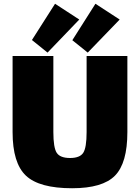

<svg xmlns="http://www.w3.org/2000/svg" viewBox="-20 -988 745 1022"><path d="M402 -884 233 -708 150 -775 273 -968ZM617 -884 447 -708 365 -774 488 -968ZM658 -690V-285Q658 -120 592 -53Q526 14 364 14Q189 14 118 -53Q47 -120 47 -285V-690H264V-285Q264 -202 282 -174.5Q300 -147 353 -147Q405 -147 423 -174.5Q441 -202 441 -285V-690Z"/></svg>

Font: Exo 2.0 Black
Style: Regular
Weight: 900
Designer: Natanael Gama
Version: Version 1.001;PS 001.001;hotconv 1.0.70;makeotf.lib2.5.58329